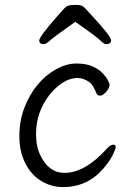

<svg xmlns="http://www.w3.org/2000/svg" viewBox="-20 -745 540 783"><path d="M237 18Q189 18 148 -7Q107 -32 83 -79.5Q59 -127 59 -190Q59 -253 79.5 -306Q100 -359 133 -399Q166 -439 208.5 -462.5Q251 -486 291 -486Q332 -486 358 -474Q384 -462 399 -446Q414 -430 420.5 -416.5Q427 -403 427 -401Q427 -386 413 -370.5Q399 -355 389 -355Q378 -355 375 -361Q359 -399 347 -408Q322 -427 296 -427Q240 -427 184 -361Q127 -289 127 -199Q127 -146 145 -111Q179 -40 243 -40Q327 -40 417 -140Q431 -155 442 -155Q452 -155 452 -146Q452 -138 439.5 -112.5Q427 -87 401 -57Q336 18 237 18ZM413 -565Q404 -565 388 -581Q372 -597 287 -656Q199 -594 183.5 -579.5Q168 -565 159 -565Q140 -565 140 -580Q140 -595 212 -677Q230 -698 241 -709.5Q252 -721 262 -723Q272 -725 294 -725Q315 -725 326 -712.5Q337 -700 355 -681Q433 -597 433 -581Q433 -565 413 -565Z"/></svg>

Font: Moon Stars Kai T HW
Style: Regular
Weight: 400
Designer: GuiWonder
Version: Version 1.101